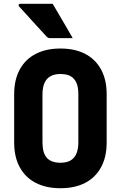

<svg xmlns="http://www.w3.org/2000/svg" viewBox="-20 -977 640 1017"><path d="M300 -720Q376 -720 430.5 -692Q485 -664 515 -609.5Q545 -555 545 -477V-223Q545 -145 515 -90.5Q485 -36 430.5 -8Q376 20 300 20Q225 20 170 -8Q115 -36 85 -90.5Q55 -145 55 -223V-477Q55 -555 85 -609.5Q115 -664 170 -692Q225 -720 300 -720ZM205 -223Q205 -195 211 -173.5Q217 -152 231 -138Q242 -127 259.5 -121Q277 -115 300 -115Q334 -115 354.5 -127.5Q375 -140 385 -164Q395 -188 395 -223V-477Q395 -496 392.5 -512Q390 -528 384 -540.5Q378 -553 369 -562Q357 -574 340 -579.5Q323 -585 300 -585Q267 -585 246 -572.5Q225 -560 215 -536Q205 -512 205 -477ZM259 -957Q277 -927 294.5 -896.5Q312 -866 330 -836Q348 -806 365 -775Q346 -775 330.5 -775Q315 -775 296 -775Q277 -775 245 -775Q239 -775 235 -777Q231 -779 229 -781Q193 -820 169.5 -845.5Q146 -871 126.5 -893Q107 -915 81 -943Q77 -948 79 -952.5Q81 -957 87 -957Q123 -957 145.5 -957Q168 -957 193 -957Q218 -957 259 -957Z"/></svg>

Font: Recursive Monospace ExtraBold
Style: Regular
Weight: 800
Version: Version 1.047